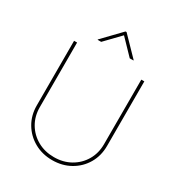

<svg xmlns="http://www.w3.org/2000/svg" viewBox="-219 -1087 1149 1239"><g transform="rotate(30 356.0 -468.0)"><path d="M356 10.3Q281.7 10.3 222.4 -23.2Q163.1 -56.6 128.7 -114.7Q94.2 -172.9 94.2 -246.6V-727.5H116.7V-246.6Q116.7 -179.2 147.9 -126.2Q179.2 -73.2 233.4 -42.7Q287.6 -12.2 356 -12.2Q424.8 -12.2 478.8 -42.7Q532.7 -73.2 564 -126.2Q595.2 -179.2 595.2 -246.6V-727.5H617.7V-246.6Q617.7 -172.9 583.5 -114.7Q549.3 -56.6 490 -23.2Q430.7 10.3 356 10.3ZM249 -809.1H222.7V-812L351.6 -945.8H359.4L489.3 -812V-809.1H461.9L355.5 -919.4Z"/></g></svg>

Font: Inter 16pt Thin
Style: Regular
Weight: 250
Version: Version 4.001;git-66647c0bb